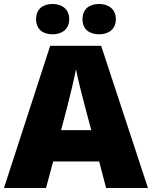

<svg xmlns="http://www.w3.org/2000/svg" viewBox="-20 -948 766 968"><path d="M162 -851C162 -799 198 -775 245 -775C290 -775 329 -799 329 -851C329 -904 290 -928 245 -928C198 -928 162 -904 162 -851ZM396 -851C396 -799 432 -775 480 -775C525 -775 564 -799 564 -851C564 -904 525 -928 480 -928C432 -928 396 -904 396 -851ZM515 0H726L490 -717H233L0 0H212L248 -134H480ZM409 -409 440 -292H288L319 -409C331 -456 354 -550 363 -599C372 -550 399 -447 409 -409Z"/></svg>

Font: Noto Sans Arabic UI Bk
Style: Regular
Weight: 900
Designer: Monotype Design Team, Nadine Chahine and Nizar Qandah
Foundry: Monotype Imaging Inc.
Version: Version 2.010